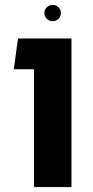

<svg xmlns="http://www.w3.org/2000/svg" viewBox="-20 -759 378 779"><path d="M118 0V-603H270V0ZM36 -478 53 -603H218V-478ZM194 -673Q180 -673 170 -682.5Q160 -692 160 -706Q160 -720 170 -729.5Q180 -739 194 -739Q207 -739 217 -729.5Q227 -720 227 -706Q227 -692 217 -682.5Q207 -673 194 -673Z"/></svg>

Font: Noto Sans Hebrew Thin
Style: Bold
Weight: 700
Version: Version 3.001